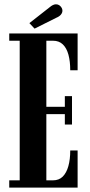

<svg xmlns="http://www.w3.org/2000/svg" viewBox="-20 -852 410 872"><path d="M22 0V-33H69.5V-667H22V-700H332.5V-533H299Q299 -573.5 290.8 -603.8Q282.5 -634 265.2 -650.5Q248 -667 221 -667H190.5V-367H274.5V-415.5H307V-286.5H274.5V-333.5H190.5V-33H220.5Q248 -33 265 -50Q282 -67 290.5 -97.5Q299 -128 299 -168.5H332.5V0ZM137 -722 113.5 -747 206 -819.5Q213 -825.5 220.2 -829Q227.5 -832.5 234 -832.5Q243 -832.5 249.5 -828Q256 -823.5 260 -816.5Q263.5 -810.5 263.5 -803.5Q263.5 -794 256.5 -785.5Q249.5 -777 236 -771.5Z"/></svg>

Font: Imbue 24pt
Style: Bold
Weight: 700
Designer: Tyler Finck
Foundry: Etcetera Type Company
Version: Version 1.102